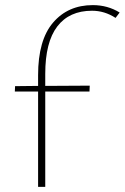

<svg xmlns="http://www.w3.org/2000/svg" viewBox="-20 -731 488 751"><path d="M448 -682 432 -661Q389 -689 340 -689Q251 -689 204 -627.5Q157 -566 157 -442V-395L331 -396L330 -373H157V0H129V-373H38L39 -394L129 -395V-437Q129 -574 187.5 -642.5Q246 -711 343 -711Q401 -711 448 -682Z"/></svg>

Font: Ysabeau Extralight
Style: Regular
Weight: 200
Designer: Christian Thalmann (Catharsis Fonts)
Version: Version 0.003